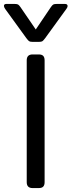

<svg xmlns="http://www.w3.org/2000/svg" viewBox="-57 -957 364 977"><path d="M77 -763 -31 -912Q-37 -921 -37 -927Q-37 -937 -24 -937H16Q30 -937 35 -934Q40 -931 47 -921L125 -807L202 -921Q209 -931 214 -934Q219 -937 233 -937H273Q287 -937 287 -926Q287 -920 281 -912L173 -763Q164 -751 159 -747.5Q154 -744 142 -744H108Q96 -744 91 -747.5Q86 -751 77 -763ZM79 -30V-650Q79 -680 109 -680H140Q156 -680 163 -672.5Q170 -665 170 -650V-30Q170 -15 163 -7.5Q156 0 140 0H109Q79 0 79 -30Z"/></svg>

Font: Mitr Light
Style: Regular
Weight: 300
Designer: Thanarat Vachiruckul
Foundry: Cadson Demak
Version: Version 1.002